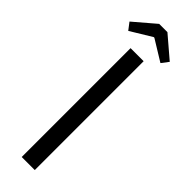

<svg xmlns="http://www.w3.org/2000/svg" viewBox="-294 -871 873 873"><g transform="rotate(45 142.0 -435.0)"><path d="M100 -700H184V0H100ZM139 -810 37 -748 11 -782 114 -870H167L270 -782L244 -748L143 -810Z"/></g></svg>

Font: Electrolize
Style: Regular
Weight: 400
Designer: Valery Zaveryaev
Foundry: Cyreal (www.cyreal.org)
Version: Version 1.002